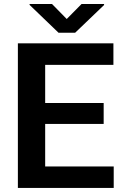

<svg xmlns="http://www.w3.org/2000/svg" viewBox="-20 -924 604 944"><path d="M539.1 -105.5V0H67.9V-710.9H537.6V-605H202.1V-417.5H489.7V-314.5H202.1V-105.5ZM235.8 -904.3 308.1 -830.6 380.9 -904.3H491.7V-899.4L349.6 -763.2H267.6L125.5 -899.9V-904.3Z"/></svg>

Font: Vazirmatn UI FD SemiBold
Style: Regular
Weight: 600
Designer: Saber Rastikerdar
Foundry: Saber Rastikerdar
Version: Version 33.003